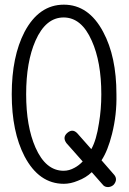

<svg xmlns="http://www.w3.org/2000/svg" viewBox="-20 -754 540 806"><path d="M248 -734.4Q143.6 -734.4 83 -620.1Q29.3 -516.6 29.3 -358.4Q29.3 -201.2 83 -97.7Q143.6 17.6 248 17.6Q276.4 17.6 306.6 4.9Q340.8 -7.8 365.2 -31.2L414.1 24.4Q422.9 32.2 435.5 31.2Q447.3 30.3 456.1 22.5Q464.8 13.7 466.8 2Q467.8 -10.7 459 -20.5L406.2 -81.1Q432.6 -121.1 450.2 -191.4Q470.7 -272.5 468.8 -358.4Q468.8 -516.6 413.1 -620.1Q352.5 -734.4 248 -734.4ZM247.1 -680.7Q322.3 -680.7 365.2 -583Q405.3 -494.1 405.3 -358.4Q405.3 -294.9 395.5 -237.3Q384.8 -166 363.3 -127.9L303.7 -195.3Q284.2 -214.8 262.7 -196.3Q241.2 -177.7 258.8 -153.3L327.1 -76.2Q311.5 -59.6 293 -49.8Q270.5 -37.1 247.1 -37.1Q171.9 -37.1 128.9 -134.8Q89.8 -223.6 89.8 -358.4Q89.8 -494.1 128.9 -583Q171.9 -680.7 247.1 -680.7Z"/></svg>

Font: GulimChe
Style: Regular
Weight: 400
Monospace: yes
Version: Version 2.21